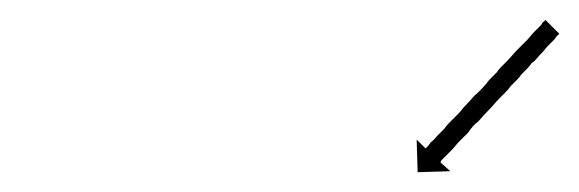

<svg xmlns="http://www.w3.org/2000/svg" viewBox="-20 -563 585 194"><path d="M544 -528Q542 -526 540 -523Q539 -522 537.5 -520.5Q536 -519 534 -517Q532 -515 530.5 -513Q529 -511 527 -509Q524 -506 522 -503.5Q520 -501 517 -499Q515 -496 512.5 -493.5Q510 -491 507 -488Q505 -485 502 -482Q499 -479 496 -476Q494 -473 491 -470Q488 -467 485 -464Q482 -461 479.5 -458Q477 -455 474 -452Q469 -447 463 -440Q460 -438 457.5 -435Q455 -432 453 -429Q451 -427 448.5 -424.5Q446 -422 444 -420Q442 -418 440 -415.5Q438 -413 436 -411Q433 -408 430 -405Q429 -404 428 -403Q427 -402 426 -401Q426 -401 425 -399L435 -390L402 -389L401 -422L410 -413Q410 -413 412 -415Q414 -417 415 -419Q418 -421 421 -425Q423 -427 425 -429Q427 -431 429 -433Q431 -436 433.5 -438.5Q436 -441 438 -443Q441 -446 443.5 -448.5Q446 -451 448 -454Q455 -461 459 -466Q464 -470 471 -478Q473 -481 476 -484Q479 -487 482 -490Q484 -493 487 -496Q490 -499 493 -502Q495 -504 497.5 -507Q500 -510 503 -513Q508 -518 512 -522Q514 -524 516 -526.5Q518 -529 520 -531Q521 -532 522.5 -533.5Q524 -535 526 -537Q527 -538 527.5 -539Q528 -540 529 -541Q530 -541 531 -543L545 -529Q545 -528 544 -528Z"/></svg>

Font: FRB American Cursive Just Arrows
Style: Italic
Weight: 400
Italic angle: -25°
Version: Version 2.0;Modular Font Editor K font №1